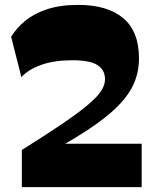

<svg xmlns="http://www.w3.org/2000/svg" viewBox="-20 -764 630 784"><path d="M69.2 0V-151.7Q171.8 -215.7 237.9 -260.9Q304 -306 341.1 -337.8Q378.3 -369.5 393.5 -393.5Q408.8 -417.5 408.8 -440.3Q408.8 -478.5 377.9 -498.3Q347 -518 274.5 -518Q202.2 -518 149.6 -499.5Q97 -481 67.2 -449.3L25.5 -613.7Q46.5 -648.7 82.1 -678.4Q117.7 -708 171.4 -726Q225 -744 299.7 -744Q418.7 -744 483.1 -690Q547.5 -636 547.5 -525.5Q547.5 -472.8 528 -425.9Q508.5 -379 461.4 -330.9Q414.2 -282.7 330.5 -228.4Q246.7 -174 117.5 -106.2L143.2 -177H558.5V0Z"/></svg>

Font: Savate ExtraLight
Style: Regular
Weight: 200
Designer: Max Esnée
Foundry: Plomb Type
Version: Version 2.000